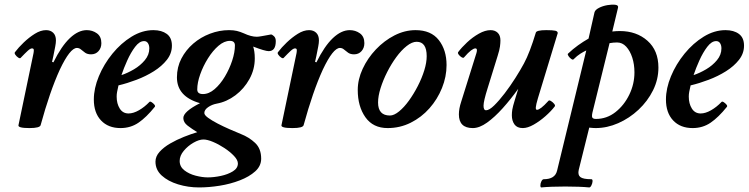

<svg xmlns="http://www.w3.org/2000/svg" viewBox="-20 -548 3279 841"><path d="M109 13Q57 13 61 0L127 -316Q128 -322 128 -324.5Q128 -327 128 -329Q128 -336 120 -336Q113 -336 101.5 -325.5Q90 -315 70 -294Q67 -291 59.5 -296Q52 -301 47 -308.5Q42 -316 46 -320Q61 -340 84 -362Q107 -384 132.5 -400Q158 -416 182 -416Q201 -416 213 -404.5Q225 -393 225 -371Q225 -360 222 -344.5Q219 -329 214 -304L208 -277L214 -275Q249 -346 286 -381Q323 -416 360 -416Q385 -416 404.5 -402Q424 -388 424 -359Q424 -338 411.5 -324Q399 -310 379 -310Q363 -310 353 -317Q343 -324 335 -331Q327 -338 317 -338Q287 -338 242 -243Q220 -195 199 -134Q178 -73 158 0Q155 13 109 13Z M508 13Q454 13 422.5 -20.5Q391 -54 391 -112Q391 -161 413 -214Q435 -267 472.5 -313Q510 -359 556.5 -387.5Q603 -416 652 -416Q688 -416 710.5 -399.5Q733 -383 733 -348Q733 -314 711 -286Q689 -258 654 -236Q619 -214 578 -198.5Q537 -183 499 -174Q495 -156 493 -146Q491 -136 491 -125Q491 -94 504.5 -72.5Q518 -51 543 -51Q564 -51 588.5 -65Q613 -79 634 -101Q637 -105 644 -100.5Q651 -96 656 -90Q661 -84 658 -80Q621 -34 586.5 -10.5Q552 13 508 13ZM512 -219Q539 -228 567 -244.5Q595 -261 614.5 -284.5Q634 -308 634 -336Q634 -350 628 -359Q622 -368 611 -368Q591 -368 572 -343Q553 -318 537.5 -283.5Q522 -249 512 -219Z M852 273Q804 273 760 259.5Q716 246 688.5 221Q661 196 661 160Q661 137 679 117Q697 97 725.5 80.5Q754 64 785.5 51.5Q817 39 844 31Q821 17 802 2.5Q783 -12 783 -31Q783 -59 856 -96Q755 -125 755 -209Q755 -254 774.5 -291.5Q794 -329 826.5 -357Q859 -385 900 -400.5Q941 -416 983 -416Q1003 -416 1017.5 -412.5Q1032 -409 1048 -402Q1080 -387 1105 -387Q1112 -387 1128.5 -390Q1145 -393 1167 -397Q1172 -397 1180 -389.5Q1188 -382 1188 -368Q1188 -324 1157 -324Q1141 -324 1089 -344Q1092 -335 1094 -322Q1096 -309 1096 -292Q1096 -244 1072.5 -201.5Q1049 -159 1011 -130.5Q973 -102 929 -94Q908 -90 891.5 -78.5Q875 -67 875 -53Q875 -44 891.5 -32Q908 -20 933 -7Q958 6 985.5 18Q1013 30 1035 39Q1071 53 1097.5 78Q1124 103 1124 147Q1124 179 1098 202.5Q1072 226 1030.5 242Q989 258 942 265.5Q895 273 852 273ZM869 -136Q895 -136 920 -157.5Q945 -179 965 -212.5Q985 -246 997 -282.5Q1009 -319 1009 -349Q1009 -369 987 -369Q962 -369 937 -347.5Q912 -326 891 -292.5Q870 -259 857 -222.5Q844 -186 844 -156Q844 -136 869 -136ZM890 229Q917 229 947.5 222.5Q978 216 1000 202.5Q1022 189 1022 168Q1022 153 1005 135Q988 117 963 100.5Q938 84 913 73.5Q888 63 871 63Q852 63 827.5 77Q803 91 785 112.5Q767 134 767 157Q767 182 787.5 198Q808 214 837 221.5Q866 229 890 229Z M1261 13Q1209 13 1213 0L1279 -316Q1280 -322 1280 -324.5Q1280 -327 1280 -329Q1280 -336 1272 -336Q1265 -336 1253.5 -325.5Q1242 -315 1222 -294Q1219 -291 1211.5 -296Q1204 -301 1199 -308.5Q1194 -316 1198 -320Q1213 -340 1236 -362Q1259 -384 1284.5 -400Q1310 -416 1334 -416Q1353 -416 1365 -404.5Q1377 -393 1377 -371Q1377 -360 1374 -344.5Q1371 -329 1366 -304L1360 -277L1366 -275Q1401 -346 1438 -381Q1475 -416 1512 -416Q1537 -416 1556.5 -402Q1576 -388 1576 -359Q1576 -338 1563.5 -324Q1551 -310 1531 -310Q1515 -310 1505 -317Q1495 -324 1487 -331Q1479 -338 1469 -338Q1439 -338 1394 -243Q1372 -195 1351 -134Q1330 -73 1310 0Q1307 13 1261 13Z M1678 13Q1614 13 1580.5 -34.5Q1547 -82 1547 -154Q1547 -200 1568.5 -246.5Q1590 -293 1626.5 -331.5Q1663 -370 1708 -393Q1753 -416 1800 -416Q1868 -416 1902 -372.5Q1936 -329 1936 -263Q1936 -212 1916 -162.5Q1896 -113 1861 -73.5Q1826 -34 1779 -10.5Q1732 13 1678 13ZM1688 -42Q1706 -42 1728 -60Q1750 -78 1771 -107Q1792 -136 1810 -171Q1828 -206 1838.5 -240Q1849 -274 1849 -302Q1849 -365 1805 -365Q1785 -365 1761.5 -346.5Q1738 -328 1716 -298Q1694 -268 1676 -232.5Q1658 -197 1647 -162Q1636 -127 1636 -99Q1636 -42 1688 -42Z M2051 13Q1990 13 1990 -47Q1990 -72 2000 -102L2067 -316Q2073 -336 2062 -336Q2055 -336 2043 -327Q2031 -318 2012 -296Q2009 -293 2001.5 -297.5Q1994 -302 1989 -309Q1984 -316 1987 -320Q2002 -340 2026 -362.5Q2050 -385 2077.5 -400.5Q2105 -416 2129 -416Q2148 -416 2160 -404.5Q2172 -393 2172 -371Q2172 -360 2170 -344.5Q2168 -329 2160 -304L2116 -162Q2098 -105 2098 -85Q2098 -65 2109 -65Q2123 -65 2144.5 -86Q2166 -107 2190.5 -139Q2215 -171 2237.5 -206.5Q2260 -242 2275 -270Q2288 -294 2301 -328Q2314 -362 2327 -405Q2330 -416 2373 -416Q2401 -416 2412 -413.5Q2423 -411 2423 -403L2336 -117Q2328 -90 2327 -78.5Q2326 -67 2332 -67Q2339 -67 2351 -76Q2363 -85 2383 -107Q2386 -110 2394 -105Q2402 -100 2407.5 -93Q2413 -86 2410 -82Q2394 -61 2369 -39Q2344 -17 2317.5 -2Q2291 13 2270 13Q2245 13 2233.5 -3Q2222 -19 2222 -43Q2222 -55 2224 -68Q2226 -81 2235 -110L2250 -159Q2217 -113 2182 -74Q2147 -35 2113.5 -11Q2080 13 2051 13Z M2351 273Q2347 273 2347 264Q2347 255 2351.5 246Q2356 237 2362 237Q2411 237 2420 200L2548 -327Q2537 -322 2522.5 -313Q2508 -304 2492 -288Q2489 -285 2482 -290Q2475 -295 2470 -302.5Q2465 -310 2468 -313Q2489 -333 2512 -349.5Q2535 -366 2558 -379L2584 -494Q2587 -505 2603.5 -513.5Q2620 -522 2640.5 -525.5Q2661 -529 2675.5 -527Q2690 -525 2687 -514L2662 -410Q2670 -411 2678.5 -411.5Q2687 -412 2695 -412Q2768 -412 2816 -369.5Q2864 -327 2864 -252Q2864 -200 2840.5 -152.5Q2817 -105 2777 -67.5Q2737 -30 2688 -8.5Q2639 13 2589 13Q2584 13 2577 12.5Q2570 12 2561 11L2515 196Q2510 218 2522 227.5Q2534 237 2570 237Q2576 237 2575.5 246Q2575 255 2570.5 264Q2566 273 2561 273Q2541 271 2514.5 270Q2488 269 2456 269Q2424 269 2397.5 270Q2371 271 2351 273ZM2590 -27Q2638 -27 2676 -57Q2714 -87 2736.5 -133.5Q2759 -180 2759 -231Q2759 -266 2749.5 -295.5Q2740 -325 2723 -343.5Q2706 -362 2683 -362Q2667 -362 2650 -359L2575 -55Q2574 -51 2573.5 -47Q2573 -43 2573 -39Q2573 -27 2590 -27Z M3014 13Q2960 13 2928.5 -20.5Q2897 -54 2897 -112Q2897 -161 2919 -214Q2941 -267 2978.5 -313Q3016 -359 3062.5 -387.5Q3109 -416 3158 -416Q3194 -416 3216.5 -399.5Q3239 -383 3239 -348Q3239 -314 3217 -286Q3195 -258 3160 -236Q3125 -214 3084 -198.5Q3043 -183 3005 -174Q3001 -156 2999 -146Q2997 -136 2997 -125Q2997 -94 3010.5 -72.5Q3024 -51 3049 -51Q3070 -51 3094.5 -65Q3119 -79 3140 -101Q3143 -105 3150 -100.5Q3157 -96 3162 -90Q3167 -84 3164 -80Q3127 -34 3092.5 -10.5Q3058 13 3014 13ZM3018 -219Q3045 -228 3073 -244.5Q3101 -261 3120.5 -284.5Q3140 -308 3140 -336Q3140 -350 3134 -359Q3128 -368 3117 -368Q3097 -368 3078 -343Q3059 -318 3043.5 -283.5Q3028 -249 3018 -219Z"/></svg>

Font: Junicode
Style: Bold Italic
Weight: 700
Italic angle: -11°
Designer: Peter S. Baker
Version: Version 2.100; ttfautohint (v1.8.4)